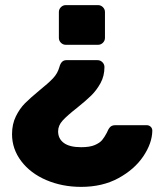

<svg xmlns="http://www.w3.org/2000/svg" viewBox="-20 -540 639 750"><path d="M237 -520H363Q374 -520 382 -512Q390 -504 390 -493V-392Q390 -381 382 -373Q374 -365 363 -365H237Q226 -365 218 -373Q210 -381 210 -392V-493Q210 -504 218 -512Q226 -520 237 -520ZM133 -186Q169 -215 187 -234Q205 -253 212 -278Q219 -305 239 -305H361Q372 -305 380 -297Q388 -289 388 -278Q388 -243 372.5 -215Q357 -187 336 -166.5Q315 -146 280 -118Q243 -89 225 -69.5Q207 -50 207 -27Q207 2 229.5 18.5Q252 35 297 35Q331 35 350.5 26.5Q370 18 379 7Q388 -4 397 -21Q403 -36 410 -43.5Q417 -51 431 -51H553Q562 -51 568.5 -45Q575 -39 575 -29Q574 20 539.5 71Q505 122 442.5 156Q380 190 297 190Q223 190 161 163.5Q99 137 63 89.5Q27 42 27 -16Q27 -55 42 -85.5Q57 -116 77.5 -136.5Q98 -157 133 -186Z"/></svg>

Font: Rubik
Style: Regular
Weight: 700
Designer: Hubert & Fischer
Foundry: Hubert & Fischer
Version: Version 1.100